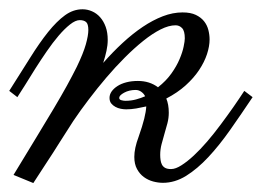

<svg xmlns="http://www.w3.org/2000/svg" viewBox="-20 -379 567 416"><path d="M0 -182.1Q24.9 -221.2 45.2 -253.7Q65.4 -286.1 84.2 -309.6Q103 -333 120.8 -345.9Q138.7 -358.9 158.7 -358.9Q169.4 -358.9 179.4 -354.5Q189.5 -350.1 197 -341.6Q204.6 -333 209 -320.8Q213.4 -308.6 213.4 -292.5Q213.4 -281.2 210.7 -268.8Q208 -256.3 203.6 -242.7Q224.1 -266.1 245.8 -286.1Q267.6 -306.2 289.3 -320.8Q311 -335.4 332.8 -343.8Q354.5 -352.1 375.5 -352.1Q393.1 -352.1 404.3 -346.7Q415.5 -341.3 422.1 -333Q428.7 -324.7 431.4 -314.2Q434.1 -303.7 434.1 -293.5Q434.1 -278.8 428.5 -261.7Q422.9 -244.6 411.4 -227.3Q399.9 -210 382.3 -194.1Q364.7 -178.2 340.3 -165.5Q345.7 -152.8 345.7 -134.8Q345.7 -123.5 342.8 -112.1Q339.8 -100.6 336.4 -89.4Q333 -78.1 330.1 -66.7Q327.1 -55.2 327.1 -43.5Q327.1 -37.6 327.9 -32.2Q328.6 -26.9 330.8 -22.5Q333 -18.1 337.6 -15.4Q342.3 -12.7 350.6 -12.7Q360.4 -12.7 373 -20.8Q385.7 -28.8 399.9 -42Q414.1 -55.2 429 -72.5Q443.8 -89.8 458 -108.9Q472.2 -127.9 485.4 -146.7Q498.5 -165.5 509.3 -182.1L527.3 -168.5Q502.4 -131.3 478.8 -97.7Q455.1 -64 431.4 -38.6Q407.7 -13.2 383.3 2Q358.9 17.1 333 17.1Q322.8 17.1 311.8 14.2Q300.8 11.2 291.7 4.6Q282.7 -2 276.9 -12.7Q271 -23.4 271 -39.1Q271 -57.6 280.3 -82.5Q288.6 -106 292.5 -121.8Q296.4 -137.7 296.9 -148.4Q286.6 -146 275.1 -144Q263.7 -142.1 253.4 -142.1Q248 -142.1 241.7 -143.3Q235.4 -144.5 230 -147.5Q224.6 -150.4 220.9 -155Q217.3 -159.7 217.3 -167Q217.3 -174.3 221.9 -180.9Q226.6 -187.5 234.6 -192.6Q242.7 -197.8 253.9 -200.7Q265.1 -203.6 278.8 -203.6Q304.2 -203.6 322.3 -189.9Q339.8 -203.6 351.3 -219.7Q362.8 -235.8 369.1 -251Q375.5 -266.1 377.9 -278.1Q380.4 -290 380.4 -295.9Q380.4 -312 374.5 -318.1Q368.7 -324.2 360.4 -324.2Q345.7 -324.2 327.9 -315.2Q310.1 -306.2 290.5 -290.5Q271 -274.9 250.5 -254.4Q230 -233.9 210.4 -210.9Q190.9 -188 172.4 -163.6Q153.8 -139.2 138.7 -116.7Q123.5 -92.8 108.4 -69.3Q95.7 -48.8 80.3 -25.6Q64.9 -2.4 52.2 17.6L9.3 0Q37.1 -45.9 58.6 -81.1Q80.1 -116.2 96.4 -143.8Q112.8 -171.4 124.8 -193.1Q136.7 -214.8 146.5 -234.4Q160.6 -263.7 166 -283Q171.4 -302.2 171.4 -314Q171.4 -327.1 166.5 -331.3Q161.6 -335.4 152.8 -335.4Q143.6 -335.4 131.6 -325.9Q119.6 -316.4 106.9 -301.5Q94.2 -286.6 81.3 -267.8Q68.4 -249 56.6 -230.5Q44.9 -211.9 34.7 -195.3Q24.4 -178.7 17.6 -168.5ZM294.4 -170.4Q292 -175.8 286.4 -179.9Q280.8 -184.1 273.9 -184.1Q259.8 -184.1 249 -178.2Q238.3 -172.4 238.3 -167Q238.3 -163.1 242.9 -161.9Q247.6 -160.6 251.5 -160.6Q264.2 -160.6 274.9 -163.6Q285.6 -166.5 294.4 -170.4Z"/></svg>

Font: Parisienne
Style: Regular
Weight: 400
Designer: Astigmatic (AOETI)
Foundry: Astigmatic (AOETI)
Version: Version 1.000